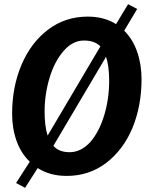

<svg xmlns="http://www.w3.org/2000/svg" viewBox="-20 -835 718 919"><path d="M100 64 57 41 122.5 -61Q80.5 -101 59.2 -160.8Q38 -220.5 38 -291Q38 -418.5 83 -525Q128 -631 210.2 -693.2Q292.5 -755.5 400 -755.5Q478.5 -755.5 535.5 -719.5L593 -815L636.5 -792L574.5 -688Q615.5 -647.5 636.5 -587Q657.5 -526.5 657.5 -455.5Q657.5 -329 614 -222.5Q569.5 -117 488 -55Q406.5 7 299 7Q219 7 160.5 -30.5ZM208 -186 460.5 -613Q433 -641 382 -641Q327 -641 284 -590.5Q240.5 -540.5 217 -461.8Q193.5 -383 193.5 -302Q193.5 -230.5 208 -186ZM313 -106.5Q368.5 -106.5 413 -156Q455.5 -205.5 479 -284Q502.5 -362.5 502.5 -447Q502.5 -520 487.5 -563L235.5 -137Q262 -106.5 313 -106.5Z"/></svg>

Font: Merriweather Sans Italic
Style: Bold
Weight: 700
Italic angle: -7.5°
Designer: Eben Sorkin
Foundry: Eben Sorkin
Version: Version 1.008; ttfautohint (v1.7.19-72a1) -l 8 -r 50 -G 200 